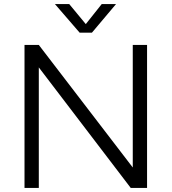

<svg xmlns="http://www.w3.org/2000/svg" viewBox="-20 -920 840 940"><path d="M700 -700V0H620L170 -590V0H100V-700H170L630 -100V-700ZM370 -760 249 -900H319L400 -802L478 -900H548L430 -760Z"/></svg>

Font: Goli Light
Style: Regular
Weight: 300
Designer: jaikishan Patel
Foundry: MagicType
Version: Version 1.000